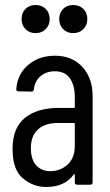

<svg xmlns="http://www.w3.org/2000/svg" viewBox="-20 -736 438 765"><path d="M30 -142Q30 -227 79.5 -266.5Q129 -306 213 -306H274Q278 -306 278 -310V-350Q278 -396 258.5 -424Q239 -452 199 -452Q164 -452 141.5 -432.5Q119 -413 115 -381Q115 -371 105 -371L54 -372Q49 -372 46.5 -375Q44 -378 45 -382Q50 -442 93 -478Q136 -514 199 -514Q267 -514 308 -469.5Q349 -425 349 -354V-10Q349 0 339 0H288Q278 0 278 -10V-39Q278 -41 276.5 -42Q275 -43 274 -41Q238 9 164 9Q112 9 71 -25.5Q30 -60 30 -142ZM180 -54Q220 -54 249 -80Q278 -106 278 -154V-242Q278 -246 274 -246H211Q160 -246 131.5 -220.5Q103 -195 103 -146Q103 -100 124.5 -77Q146 -54 180 -54ZM216 -660Q216 -685 231.5 -700.5Q247 -716 272 -716Q296 -716 312 -700.5Q328 -685 328 -660Q328 -636 312 -620Q296 -604 272 -604Q247 -604 231.5 -620Q216 -636 216 -660ZM66 -660Q66 -685 81.5 -700.5Q97 -716 122 -716Q146 -716 162 -700.5Q178 -685 178 -660Q178 -636 162 -620Q146 -604 122 -604Q97 -604 81.5 -620Q66 -636 66 -660Z"/></svg>

Font: Barlow Condensed
Style: Regular
Weight: 400
Width: 3
Designer: Jeremy Tribby
Foundry: Tribby Type
Version: Version 1.500